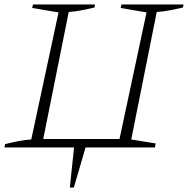

<svg xmlns="http://www.w3.org/2000/svg" viewBox="-23 -665 848 866"><path d="M-3 0 0 -15Q32 -23 61 -28.5Q90 -34 118 -36L241 -609L122 -629L126 -645H406L403 -631Q376 -625 347 -619Q318 -613 287 -611L172 -38H516L638 -609L521 -629L525 -645H805L802 -631Q775 -625 745.5 -619Q716 -613 684 -611L569 -36L679 -18L676 0H363L310 181H292L311 0Z"/></svg>

Font: Piazzolla SC ExtraLight
Style: Italic
Weight: 200
Italic angle: -11.3°
Designer: Juan Pablo del Peral
Foundry: Huerta Tipografica
Version: Version 1.330